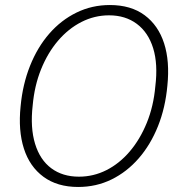

<svg xmlns="http://www.w3.org/2000/svg" viewBox="-20 -732 713 764"><path d="M291 12Q208 12 153 -28.5Q98 -69 75 -141Q52 -213 62 -309Q70 -396 99.5 -470Q129 -544 176 -598Q223 -652 284.5 -682Q346 -712 417 -712Q501 -712 555.5 -671.5Q610 -631 633 -559.5Q656 -488 646 -391Q638 -303 608.5 -229.5Q579 -156 532 -102Q485 -48 424 -18Q363 12 291 12ZM294 -29Q352 -29 403.5 -55Q455 -81 496 -129Q537 -177 564 -243Q591 -309 598 -388Q609 -477 589.5 -540Q570 -603 524.5 -637Q479 -671 414 -671Q356 -671 304 -644.5Q252 -618 211 -570Q170 -522 143.5 -456.5Q117 -391 110 -312Q100 -224 119.5 -160Q139 -96 184 -62.5Q229 -29 294 -29Z"/></svg>

Font: DM Sans 20pt ExtraLight
Style: Italic
Weight: 250
Italic angle: -10°
Version: Version 4.004;gftools[0.9.30]